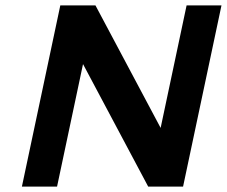

<svg xmlns="http://www.w3.org/2000/svg" viewBox="-20 -690 839 710"><path d="M203 -670 61 0H191L287 -453L528 0H657L799 -670H670L574 -217L333 -670Z"/></svg>

Font: LT Wave Text Bold Italic
Style: Regular
Weight: 700
Designer: Daniel Lyons
Version: Version 2.5 (Glyphs App)